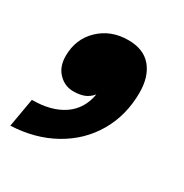

<svg xmlns="http://www.w3.org/2000/svg" viewBox="-153 -252 478 499"><g transform="rotate(30 85.5 -3.0)"><path d="M-44 84Q14 84 50 59.5Q86 35 94 -12Q83 1 69.5 6Q56 11 38 11Q12 11 -6.5 -8Q-25 -27 -25 -59Q-25 -110 9.5 -143Q44 -176 96 -176Q142 -176 165.5 -148Q189 -120 189 -72Q189 -4 157.5 50Q126 104 69.5 135.5Q13 167 -59 170Z"/></g></svg>

Font: Open Sauce One Black Italic
Style: Regular
Weight: 900
Italic angle: -10°
Designer: Alfredo Marco Pradil
Foundry: Creative Sauce Fz LLC
Version: Version 1.477